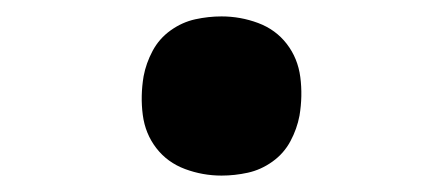

<svg xmlns="http://www.w3.org/2000/svg" viewBox="-20 -457 540 234"><path d="M250 -243Q227 -243 205.5 -251Q184 -259 170.5 -276.5Q157 -294 154 -317Q151 -340 155 -364Q158 -380 166 -395Q174 -410 188 -420Q202 -430 218 -433.5Q234 -437 250 -437Q273 -437 294.5 -429Q316 -421 329.5 -403.5Q343 -386 346 -363Q349 -340 345 -316Q342 -300 334 -285Q326 -270 312 -260Q298 -250 282 -246.5Q266 -243 250 -243Z"/></svg>

Font: Iosevka Curly
Style: Bold Italic
Weight: 700
Italic angle: -9°
Monospace: yes
Designer: Belleve Invis
Foundry: Belleve Invis
Version: Version 22.1.2; ttfautohint (v1.8.4)